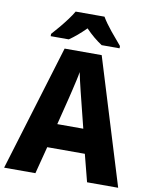

<svg xmlns="http://www.w3.org/2000/svg" viewBox="-99 -1003 847 1076"><g transform="rotate(10 324.5 -465.5)"><path d="M472 0 432 -155H218L178 0H0L218 -716H429L649 0ZM360 -448Q355 -468 348 -496Q341 -524 334.5 -552.5Q328 -581 324 -601Q321 -581 314.5 -552.5Q308 -524 301.5 -496Q295 -468 290 -448L251 -292H399ZM407 -931Q427 -897 460.5 -856Q494 -815 521 -784V-771H419Q396 -786 372.5 -805.5Q349 -825 325 -850Q300 -825 277 -805.5Q254 -786 232 -771H129V-784Q146 -803 168 -829Q190 -855 210.5 -882.5Q231 -910 243 -931Z"/></g></svg>

Font: Noto Sans SemiCondensed ExtraBold
Style: Regular
Weight: 800
Width: 4
Designer: Monotype Design Team
Foundry: Monotype Imaging Inc.
Version: Version 2.013; ttfautohint (v1.8.4.7-5d5b)